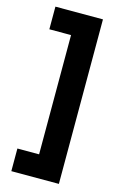

<svg xmlns="http://www.w3.org/2000/svg" viewBox="-131 -805 618 983"><g transform="rotate(15 177.5 -313.0)"><path d="M35 123H287V-749H35V-629H150V3H35Z"/></g></svg>

Font: Online Auction - Bold
Style: Bold
Weight: 500
Designer: Mohamed Mostafa, the designer of Online Auction
Foundry: Kief Type Foundry
Version: ""